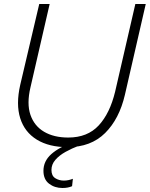

<svg xmlns="http://www.w3.org/2000/svg" viewBox="-20 -724 748 959"><path d="M318 11Q225 11 164 -26.5Q103 -64 81 -133.5Q59 -203 81 -300L176 -704H228L132 -287Q113 -206 132 -150.5Q151 -95 200 -66Q249 -37 321 -37Q417 -37 473 -97.5Q529 -158 555 -266L656 -704H708L604 -251Q576 -130 505 -59.5Q434 11 318 11ZM292 215Q253 215 225 193.5Q197 172 197 129Q197 81 236 46Q275 11 351 -16L376 3Q339 17 307.5 34.5Q276 52 256.5 74.5Q237 97 237 125Q237 154 256 166Q275 178 299 178Q311 178 322.5 175.5Q334 173 344 169L340 206Q320 215 292 215Z"/></svg>

Font: Prodigy Sans Light
Style: Italic
Weight: 300
Italic angle: -13°
Designer: Wei Huang
Foundry: Wei Huang
Version: Version 1.003; ttfautohint (v1.8.3)